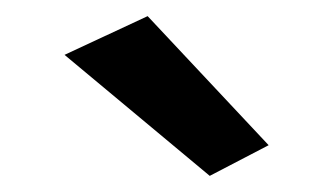

<svg xmlns="http://www.w3.org/2000/svg" viewBox="-20 -724 415 238"><path d="M60 -656 240 -506 313 -544 163 -704Z"/></svg>

Font: Jost SemiBold
Style: Regular
Weight: 600
Version: Version 3.710